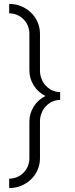

<svg xmlns="http://www.w3.org/2000/svg" viewBox="-20 -800 385 980"><path d="M184 -180C184 -240.7 230.1 -290 287 -290V-330C230.1 -330 184 -379.3 184 -440V-629C184 -712.4 113.7 -780 27 -780V-732C83.9 -732 130 -685.9 130 -629V-440C130 -383.9 162.9 -335.1 211.4 -310C162.9 -284.9 130 -236.1 130 -180V9C130 65.9 83.9 112 27 112V160C113.7 160 184 92.4 184 9Z"/></svg>

Font: Resamitz
Style: Regular
Weight: 500
Designer: gluk
Foundry: gluk
Version: Version 0.047